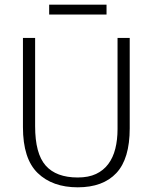

<svg xmlns="http://www.w3.org/2000/svg" viewBox="-20 -792 652 820"><path d="M78 -630H130V-253Q130 -136 175 -85Q220 -34 312 -34Q358 -34 390 -49Q422 -64 442.5 -91.5Q463 -119 472.5 -157Q482 -195 482 -241V-630H534V-244Q534 -114 477 -53Q420 8 312 8Q204 8 141 -53Q78 -114 78 -249ZM435 -772V-730H190V-772Z"/></svg>

Font: Ek Mukta ExtraLight
Style: Regular
Weight: 275
Designer: Girish Dalvi and Yashodeep Gholap
Foundry: Ek Type
Version: Version 2.538;PS 1.002;hotconv 16.6.51;makeotf.lib2.5.65220;